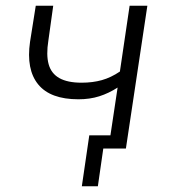

<svg xmlns="http://www.w3.org/2000/svg" viewBox="-20 -519 601 671"><path d="M322 132H266L292 -46H406L399 0H341ZM359 0 391 -213Q360 -193 327 -182.5Q294 -172 254 -172Q156 -172 113.5 -224Q71 -276 85 -373L105 -499H166L149 -377Q141 -327 150 -294.5Q159 -262 187.5 -246Q216 -230 265 -230Q304 -230 336 -239Q368 -248 399 -269L433 -499H495L420 0Z"/></svg>

Font: Nunitoga
Style: Light Italic
Weight: 300
Italic angle: -9°
Designer: Vernon Adams
Foundry: Vernon Adams
Version: Version 1.0